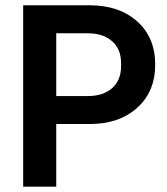

<svg xmlns="http://www.w3.org/2000/svg" viewBox="-20 -700 625 720"><path d="M66.9 0V-680.2H315.9Q426.8 -680.2 494.4 -619.9Q562 -559.6 562 -458Q562 -356.4 494.4 -295.7Q426.8 -234.9 315.9 -234.9H190.9V0ZM190.9 -339.8H309.1Q366.7 -339.8 400.4 -369.4Q434.1 -398.9 434.1 -453.1V-462.9Q434.1 -516.1 400.1 -545.7Q366.2 -575.2 309.1 -575.2H190.9Z"/></svg>

Font: TASA Orbiter Text SemiBold
Style: Regular
Weight: 600
Designer: Weizhong Zhang
Version: Version 1.000;Glyphs 3.1.2 (3151)